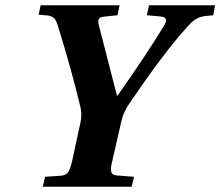

<svg xmlns="http://www.w3.org/2000/svg" viewBox="-20 -712 840 732"><path d="M127 -656 135 -692H436L428 -654L373 -648Q350 -646 356 -619L426 -347H428Q545 -514 606 -615Q625 -646 593 -649L540 -654L548 -692H800L793 -654L764 -651Q746 -649 733 -642.5Q720 -636 712.5 -629Q705 -622 688 -603Q602 -507 477 -323Q450 -285 443 -251L408 -98Q401 -71 404 -57.5Q407 -44 427 -43L491 -38L482 0H143L152 -38L211 -42Q231 -43 239.5 -55.5Q248 -68 255 -98L287 -246Q294 -277 285 -311Q250 -455 202 -609Q195 -634 186.5 -642.5Q178 -651 161 -653Z"/></svg>

Font: Lingua Franca
Style: Bold Italic
Weight: 700
Italic angle: -13°
Version: Version 1.19